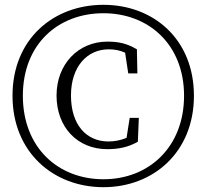

<svg xmlns="http://www.w3.org/2000/svg" viewBox="-20 -763 858 798"><path d="M506 -190C480 -179 453 -175 431 -175C339 -175 275 -244 275 -366C275 -486 342 -558 432 -558C456 -558 478 -554 500 -544L513 -458H551L549 -558C508 -582 475 -590 426 -590C305 -590 215 -496 215 -366C215 -235 301 -143 426 -143C472 -143 513 -151 553 -174L557 -273H519ZM410 -18C221 -18 75 -150 75 -365C75 -579 221 -708 410 -708C598 -708 745 -578 745 -365C745 -152 599 -18 410 -18ZM410 -743C202 -743 32 -601 32 -365C32 -130 202 15 410 15C617 15 786 -130 786 -365C786 -601 617 -743 410 -743Z"/></svg>

Font: Noto Serif CJK JP Light
Style: Regular
Weight: 300
Designer: Ryoko NISHIZUKA 西塚涼子 (kana & ideographs); Frank Grießhammer (Latin, Greek & Cyrillic); Wenlong ZHANG 张文龙 (bopomofo); San
Foundry: Adobe Systems Incorporated
Version: Version 1.001;PS 1.001;hotconv 16.6.54;makeotf.lib2.5.65590